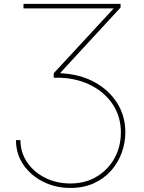

<svg xmlns="http://www.w3.org/2000/svg" viewBox="-20 -747 733 975"><path d="M61.1 -35.5H83.8Q83.8 26.6 117.4 76.5Q150.9 126.4 208.6 155.5Q266.3 184.7 338.1 184.7Q411.9 184.7 469.6 150.7Q527.3 116.8 560.5 58.1Q593.8 -0.7 593.8 -75.3Q593.8 -152.7 554.5 -214Q515.3 -275.2 445.8 -311.8Q376.4 -348.4 285.9 -352.3H252.8V-375L557.5 -704.5H99.4V-727.3H592.3V-708.8L286.9 -377.8V-375Q384.9 -370.7 459.2 -330.4Q533.4 -290.1 574.9 -223.9Q616.5 -157.7 616.5 -75.3Q616.5 -21.7 598 28.9Q579.5 79.5 543.9 119.9Q508.2 160.2 456.3 183.8Q404.5 207.4 338.1 207.4Q261.4 207.4 198.5 175.6Q135.7 143.8 98.4 89Q61.1 34.1 61.1 -35.5Z"/></svg>

Font: Inter UI Thin
Style: Regular
Weight: 100
Designer: Rasmus Andersson
Foundry: rsms
Version: 3.2;8d6f07862